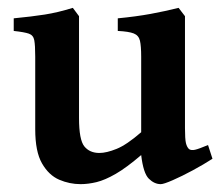

<svg xmlns="http://www.w3.org/2000/svg" viewBox="-20 -451 560 484"><path d="M515.6 -50.8Q493.7 -36.6 466.1 -21.7Q438.5 -6.8 415.5 3.2Q392.6 13.2 385.3 13.2Q369.1 13.2 355.2 -0.5Q341.3 -14.2 335.9 -60.1Q298.8 -28.3 271.7 -12.7Q244.6 2.9 223.4 8.1Q202.1 13.2 183.1 13.2Q155.3 13.2 129.2 2Q103 -9.3 85.9 -39.1Q68.8 -68.8 68.8 -125V-308.1Q68.8 -336.9 66.4 -349.6Q64 -362.3 52.7 -366.2Q41.5 -370.1 14.6 -373V-404.8Q60.1 -409.2 92.8 -414.3Q125.5 -419.4 163.6 -431.2L179.2 -410.2V-153.3Q179.2 -98.6 192.6 -82Q206.1 -65.4 230.5 -65.4Q248.5 -65.4 273.9 -75.7Q299.3 -85.9 335.9 -117.7V-308.1Q335.9 -335 332.8 -348.4Q329.6 -361.8 317.1 -366.7Q304.7 -371.6 276.9 -373V-404.8Q322.8 -409.2 359.9 -416Q397 -422.9 430.2 -431.2L446.3 -410.2V-127.9Q446.3 -100.6 448.7 -90.3Q451.2 -80.1 456.5 -75.2Q461.9 -71.3 471.7 -73.5Q481.4 -75.7 504.4 -85.4Z"/></svg>

Font: Dai Banna SIL SemiBold
Style: Regular
Weight: 600
Designer: Victor Gaultney
Foundry: SIL International
Version: Version 4.000